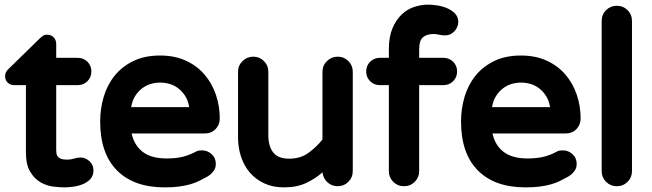

<svg xmlns="http://www.w3.org/2000/svg" viewBox="-20 -780 2819 830"><path d="M17 -482 153 -615Q157 -619 164.5 -624.5Q172 -630 184 -630Q201 -630 212 -618.5Q223 -607 223 -590V-530H316Q341 -530 358 -513Q375 -496 375 -471Q375 -446 358 -429Q341 -412 316 -412H223V-130Q223 -115 227.5 -107Q232 -99 239 -95.5Q246 -92 254 -91Q262 -90 268 -90Q280 -90 288 -91.5Q296 -93 303 -95Q314 -99 328 -99Q349 -99 366.5 -83.5Q384 -68 384 -43Q384 -21 371 -6.5Q358 8 338.5 16Q319 24 297 27Q275 30 258 30Q238 30 209.5 26.5Q181 23 155 8Q129 -7 110.5 -37.5Q92 -68 92 -122V-412H41Q24 -412 13 -423Q2 -434 2 -451Q2 -469 17 -482Z M413 -255Q413 -309 428 -360.5Q443 -412 475 -452Q507 -492 556 -516Q605 -540 672 -540Q735 -540 783 -518Q831 -496 863.5 -458.5Q896 -421 913 -371.5Q930 -322 930 -268Q930 -241 912 -222Q894 -203 864 -203H549Q560 -152 597 -123.5Q634 -95 700 -95Q742 -95 771 -102.5Q800 -110 826 -124Q833 -128 839 -129Q845 -130 853 -130Q877 -130 895 -113.5Q913 -97 913 -71Q913 -53 902 -39Q891 -25 877 -17Q859 -7 841 2Q823 11 801.5 17Q780 23 753.5 26.5Q727 30 692 30Q558 30 485.5 -43.5Q413 -117 413 -255ZM798 -317Q793 -346 780 -366Q767 -386 749.5 -399Q732 -412 712 -417.5Q692 -423 672 -423Q653 -423 633 -417.5Q613 -412 595.5 -399Q578 -386 565 -366Q552 -346 547 -317Z M1009 -470Q1009 -497 1028.5 -516Q1048 -535 1075 -535Q1102 -535 1121 -516Q1140 -497 1140 -470V-196Q1140 -148 1161 -121Q1182 -94 1230 -94Q1278 -94 1312.5 -118.5Q1347 -143 1374 -177V-470Q1374 -497 1393.5 -516Q1413 -535 1440 -535Q1467 -535 1486 -516Q1505 -497 1505 -470V-41Q1505 -13 1486 6Q1467 25 1440 25Q1414 25 1395.5 8Q1377 -9 1374 -35Q1344 -8 1303.5 11Q1263 30 1208 30Q1160 30 1123 13Q1086 -4 1060.5 -33.5Q1035 -63 1022 -102.5Q1009 -142 1009 -186Z M1622 -530H1661V-568Q1661 -621 1676.5 -657.5Q1692 -694 1716 -717Q1740 -740 1770.5 -750Q1801 -760 1831 -760Q1848 -760 1870.5 -756.5Q1893 -753 1913 -744.5Q1933 -736 1947 -721.5Q1961 -707 1961 -685Q1961 -663 1944.5 -645Q1928 -627 1904 -627Q1890 -627 1878 -630Q1866 -633 1854 -633Q1826 -633 1809 -619.5Q1792 -606 1792 -565V-530H1897Q1922 -530 1939 -513Q1956 -496 1956 -471Q1956 -446 1939 -429Q1922 -412 1897 -412H1792V-40Q1792 -13 1773 6Q1754 25 1726 25Q1699 25 1680 6Q1661 -13 1661 -40V-412H1622Q1597 -412 1580 -429Q1563 -446 1563 -471Q1563 -496 1580 -513Q1597 -530 1622 -530Z M1973 -255Q1973 -309 1988 -360.5Q2003 -412 2035 -452Q2067 -492 2116 -516Q2165 -540 2232 -540Q2295 -540 2343 -518Q2391 -496 2423.5 -458.5Q2456 -421 2473 -371.5Q2490 -322 2490 -268Q2490 -241 2472 -222Q2454 -203 2424 -203H2109Q2120 -152 2157 -123.5Q2194 -95 2260 -95Q2302 -95 2331 -102.5Q2360 -110 2386 -124Q2393 -128 2399 -129Q2405 -130 2413 -130Q2437 -130 2455 -113.5Q2473 -97 2473 -71Q2473 -53 2462 -39Q2451 -25 2437 -17Q2419 -7 2401 2Q2383 11 2361.5 17Q2340 23 2313.5 26.5Q2287 30 2252 30Q2118 30 2045.5 -43.5Q1973 -117 1973 -255ZM2358 -317Q2353 -346 2340 -366Q2327 -386 2309.5 -399Q2292 -412 2272 -417.5Q2252 -423 2232 -423Q2213 -423 2193 -417.5Q2173 -412 2155.5 -399Q2138 -386 2125 -366Q2112 -346 2107 -317Z M2581 -689Q2581 -717 2600 -736Q2619 -755 2646 -755Q2674 -755 2693 -736Q2712 -717 2712 -689V-40Q2712 -13 2693 6Q2674 25 2646 25Q2619 25 2600 6Q2581 -13 2581 -40Z"/></svg>

Font: Varela Round Precious
Style: Bold
Weight: 700
Version: Version 1.000